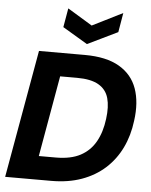

<svg xmlns="http://www.w3.org/2000/svg" viewBox="-62 -996 821 1047"><g transform="rotate(5 349.0 -473.0)"><path d="M6 0 130 -700H381Q499 -700 570 -658.5Q641 -617 667.5 -542Q694 -467 680 -366Q670 -284 637.5 -217Q605 -150 551.5 -101.5Q498 -53 424.5 -26.5Q351 0 258 0ZM179 -129H272Q354 -129 406.5 -157Q459 -185 488.5 -237.5Q518 -290 527 -363Q536 -430 523 -476.5Q510 -523 468 -547.5Q426 -572 350 -572H257ZM570 -946 552 -840 387 -760 251 -841 269 -945 404 -863Z"/></g></svg>

Font: DM Sans 36pt Black
Style: Italic
Weight: 900
Italic angle: -10°
Designer: Colophon Foundry, Jonny Pinhorn
Foundry: Colophon Foundry
Version: Version 4.004;gftools[0.9.30]